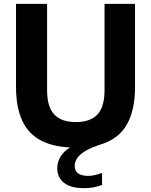

<svg xmlns="http://www.w3.org/2000/svg" viewBox="-20 -760 788 1001"><path d="M419 221Q348 221 313.2 192.8Q278.5 164.5 278.5 116.5Q278.5 75 307.8 40Q337 5 410.5 -22L398.5 9.5H375.5Q267.5 9.5 198.5 -25Q129.5 -59.5 96.5 -129.8Q63.5 -200 63.5 -306.5V-740H225.5V-290.5Q225.5 -202.5 263 -163Q300.5 -123.5 375.5 -123.5Q450.5 -123.5 487.8 -163Q525 -202.5 525 -290.5V-740H684V-306.5Q684 -186.5 642 -111.8Q600 -37 508.5 -8Q452.5 10 422.5 28.8Q392.5 47.5 381 66.8Q369.5 86 369.5 105.5Q369.5 130 386.5 143.5Q403.5 157 440.5 157Q455.5 157 473 153.2Q490.5 149.5 512 142V204.5Q491 212 468.5 216.5Q446 221 419 221Z"/></svg>

Font: Encode Sans Condensed Thin
Style: Bold
Weight: 700
Version: Version 3.002